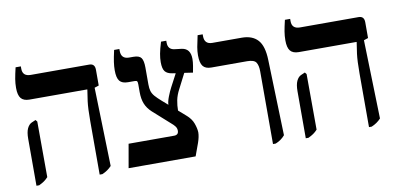

<svg xmlns="http://www.w3.org/2000/svg" viewBox="-64 -842 2167 1044"><g transform="rotate(-10 1019.0 -320.0)"><path d="M412 7V-289Q412 -359 417 -397.5Q422 -436 426 -458V-461H107Q75 -461 60.5 -478.5Q46 -496 46 -536Q46 -561 50 -585Q54 -609 63 -647H92V-634Q92 -592 137 -592H460Q491 -592 491 -558V-471L467 -463L479 -29Q458 -6 427 7ZM63 7V-252Q63 -289 72.5 -309Q82 -329 97 -336L120 -346L128 -336L129 -29Q118 -17 106.5 -9Q95 -1 78 7Z M573 0 596 -131H848Q859 -131 866 -137Q872 -143 872 -155Q872 -164 868.5 -171.5Q865 -179 854 -190L750 -283Q726 -305 715 -332Q704 -359 704 -397V-440Q704 -453 701 -457Q698 -461 687 -461H651Q619 -461 605 -478Q591 -495 591 -537Q591 -559 594.5 -583Q598 -607 607 -647H636V-637Q636 -592 680 -592H704Q736 -592 747 -576.5Q758 -561 758 -523V-430Q758 -408 762.5 -393Q767 -378 779 -364Q791 -350 815 -329L846 -302Q846 -319 856.5 -346Q867 -373 877 -392L915 -464L896 -467Q869 -471 857 -486Q845 -501 845 -537Q845 -559 849.5 -583.5Q854 -608 866 -647H895V-636Q895 -599 930 -594L971 -589Q1018 -582 1018 -525Q1018 -508 1014.5 -487Q1011 -466 1008 -451L961 -458L919 -376Q903 -346 897.5 -318Q892 -290 892 -262L932 -227Q959 -204 969 -176.5Q979 -149 980 -127Q980 -103 968.5 -70Q957 -37 943 0Z M1369 7V-394Q1369 -427 1358 -444Q1347 -461 1308 -461H1111Q1079 -461 1065 -479Q1051 -497 1051 -539Q1051 -561 1055 -584Q1059 -607 1068 -647H1096V-637Q1096 -592 1140 -592H1302Q1360 -592 1390.5 -558.5Q1421 -525 1423 -447L1436 -30Q1415 -5 1384 7Z M1899 7V-289Q1899 -359 1904 -397.5Q1909 -436 1913 -458V-461H1594Q1562 -461 1547.5 -478.5Q1533 -496 1533 -536Q1533 -561 1537 -585Q1541 -609 1550 -647H1579V-634Q1579 -592 1624 -592H1947Q1978 -592 1978 -558V-471L1954 -463L1966 -29Q1945 -6 1914 7ZM1550 7V-252Q1550 -289 1559.5 -309Q1569 -329 1584 -336L1607 -346L1615 -336L1616 -29Q1605 -17 1593.5 -9Q1582 -1 1565 7Z"/></g></svg>

Font: Noto Serif Hebrew SemiCondensed SemiBold
Style: Regular
Weight: 600
Width: 4
Designer: Monotype Design Team
Foundry: Monotype Imaging Inc.
Version: Version 2.004; ttfautohint (v1.8.4.7-5d5b)